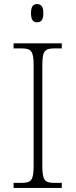

<svg xmlns="http://www.w3.org/2000/svg" viewBox="-20 -928 374 948"><path d="M163 -818C182 -818 194 -828 194 -863C194 -897 182 -908 163 -908C145 -908 133 -897 133 -863C133 -828 145 -818 163 -818ZM47 0H285V-25H251C202 -25 189 -35 189 -109V-605C189 -679 202 -689 251 -689H285V-714H47V-689H84C133 -689 146 -679 146 -605V-109C146 -35 133 -25 84 -25H47Z"/></svg>

Font: Noto Serif Georgian ExtraLight
Style: Regular
Weight: 200
Designer: Monotype Design Team, Akaki Razmadze
Foundry: Google LLC
Version: Version 2.003